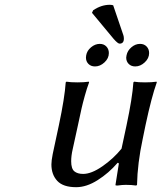

<svg xmlns="http://www.w3.org/2000/svg" viewBox="-20 -776 678 806"><path d="M475.1 -92.8 473.1 -91.8Q436.5 -49.3 389.9 -19.8Q343.3 9.8 299.8 9.8Q245.1 9.8 220.5 -16.6Q195.8 -43 195.8 -85.9Q195.8 -101.1 201.2 -128.9L227.1 -250Q251.5 -365.2 255.9 -430.2L258.8 -433.1Q275.4 -430.2 305.2 -430.2Q333 -430.2 353 -433.1L354 -430.2Q344.7 -405.3 335.9 -373.5Q327.1 -341.8 322.5 -321.3Q317.9 -300.8 307.1 -250L285.2 -149.9Q278.8 -122.6 278.8 -99.1Q278.8 -67.9 292 -56.9Q305.2 -45.9 329.1 -45.9Q363.8 -45.9 409.9 -77.9Q456.1 -109.9 490.2 -151.9L511.2 -250Q535.6 -365.2 540 -430.2L543 -433.1Q559.6 -430.2 588.9 -430.2Q617.2 -430.2 637.2 -433.1L638.2 -430.2Q616.2 -369.1 590.8 -250L579.1 -192.9Q557.1 -90.8 555.2 0L551.8 2.9Q532.2 0 507.8 0Q493.2 0 473.1 2.9Q464.8 2.9 464.8 1V0L479 -89.8ZM341.8 -543.9Q345.2 -563.5 362.3 -577.6Q379.4 -591.8 398.9 -591.8Q416 -591.8 426.5 -580.8Q437 -569.8 437 -553.2Q437 -531.2 418.7 -514.2Q400.4 -497.1 378.9 -497.1Q361.8 -497.1 351.3 -507.6Q340.8 -518.1 340.8 -534.2Q340.8 -540 341.8 -543.9ZM511.2 -543.9Q515.1 -563.5 531.7 -577.6Q548.3 -591.8 567.9 -591.8Q585 -591.8 595.5 -580.8Q606 -569.8 606 -553.2Q606 -531.2 587.6 -514.2Q569.3 -497.1 547.9 -497.1Q530.8 -497.1 520.3 -507.6Q509.8 -518.1 509.8 -534.2Q509.8 -538.1 511.2 -543.9ZM455.1 -753.9 498 -627.9Q500 -622.1 500 -613.8Q500 -592.8 481.9 -592.8Q474.6 -592.8 457 -612.8L366.2 -722.2L371.1 -732.9Q405.3 -755.9 440.9 -755.9Q447.3 -755.9 455.1 -753.9Z"/></svg>

Font: Linear Smooth
Style: Italic
Weight: 400
Designer: Philipp H. Poll, Flanker
Foundry: Philipp H. Poll, reworked by Flanker
Version: Version 1.061 | FøM Fix